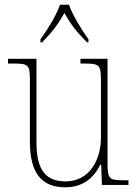

<svg xmlns="http://www.w3.org/2000/svg" viewBox="-20 -786 586 816"><path d="M152 -619V-606H159C204 -652 226 -682 254 -731C281 -682 304 -652 350 -606H356V-619C328 -657 289 -721 273 -766H235C220 -721 180 -657 152 -619ZM257 10C336 10 381 -34 406 -86H410L413 0H526V-20H505C443 -20 437 -25 437 -97V-536H322V-516H334C406 -516 409 -511 409 -436V-202C409 -104 359 -15 258 -15C163 -15 135 -80 135 -182V-536H14V-516H32C102 -516 107 -512 107 -442V-184C107 -49 158 10 257 10Z"/></svg>

Font: Noto Serif Tamil SemiCondensed Thin
Style: Regular
Weight: 100
Width: 4
Designer: Indian Type Foundry, Tom Grace, and the Monotype Design Team
Foundry: Monotype Imaging Inc.
Version: Version 2.004